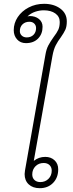

<svg xmlns="http://www.w3.org/2000/svg" viewBox="-20 -976 384 1006"><path d="M285 -89Q285 -45 258 -17.5Q231 10 188 10Q152 10 130.5 -10Q109 -30 109 -64Q109 -69 111 -83L218 -689Q223 -719 233.5 -738.5Q244 -758 261 -782Q278 -804 285.5 -820.5Q293 -837 293 -861Q293 -889 270 -905.5Q247 -922 209 -922Q187 -922 164.5 -914.5Q142 -907 124 -890Q132 -892 135 -892Q165 -892 184 -876.5Q203 -861 203 -836Q203 -798 179.5 -774Q156 -750 116 -750Q87 -750 69.5 -769.5Q52 -789 52 -818Q52 -855 73 -886.5Q94 -918 130.5 -937Q167 -956 211 -956Q262 -956 296 -931Q330 -906 330 -864Q330 -837 322.5 -820.5Q315 -804 299 -781Q283 -760 272 -738.5Q261 -717 255 -684L157 -133Q183 -154 217 -154Q247 -154 266 -136Q285 -118 285 -89ZM134 -862Q112 -862 98 -848.5Q84 -835 84 -813Q84 -799 94 -789.5Q104 -780 120 -780Q142 -780 155.5 -793.5Q169 -807 169 -829Q169 -843 159.5 -852.5Q150 -862 134 -862ZM251 -82Q251 -100 239.5 -111Q228 -122 209 -122Q183 -122 166 -105Q149 -88 149 -62Q149 -44 160.5 -33Q172 -22 191 -22Q217 -22 234 -39Q251 -56 251 -82Z"/></svg>

Font: Sarabun Thin
Style: Italic
Weight: 250
Italic angle: -10°
Designer: Suppakit Chalermlarp | Katatrad Co.,Ltd.
Foundry: Cadson Demak Co.,Ltd.
Version: Version 1.000; ttfautohint (v1.6)